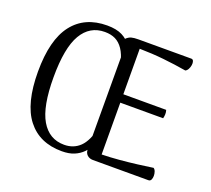

<svg xmlns="http://www.w3.org/2000/svg" viewBox="-122 -863 1136 1032"><g transform="rotate(20 446.5 -346.5)"><path d="M508 -153Q496 -115 481 -84.5Q466 -54 445 -32.5Q424 -11 395 1Q366 13 325 13Q197 13 128 -75.5Q59 -164 59 -346Q59 -528 128 -617Q197 -706 325 -706Q378 -706 411.5 -689Q445 -672 467 -639.5Q489 -607 505 -560L461 -540Q449 -588 430 -616Q411 -644 385.5 -656.5Q360 -669 325 -669Q239 -669 193.5 -591.5Q148 -514 148 -346Q148 -179 193.5 -101.5Q239 -24 325 -24Q379 -24 415 -59Q451 -94 469 -175ZM499 0Q479 0 466 -12Q453 -24 453 -45L452 -569Q452 -599 449.5 -624.5Q447 -650 439 -672Q453 -685 467.5 -689Q482 -693 507 -693H810Q819 -693 822.5 -683.5Q826 -674 824 -661Q822 -648 816 -637Q810 -626 801 -622Q736 -633 669.5 -640Q603 -647 531 -648L533 -44Q581 -45 632.5 -49.5Q684 -54 732 -60Q780 -66 820 -72Q828 -67 832 -55.5Q836 -44 836 -31.5Q836 -19 831.5 -9.5Q827 0 816 0ZM517 -340V-388H777Q781 -376 780.5 -363.5Q780 -351 777 -340Z"/></g></svg>

Font: Arima
Style: Regular
Weight: 400
Designer: Joana Correia and Natanael Gama
Foundry: NDISCOVER
Version: Version 1.101;gftools[0.9.23]